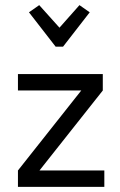

<svg xmlns="http://www.w3.org/2000/svg" viewBox="-20 -729 467 749"><path d="M290 -709 330 -681 226 -547H197L93 -681L133 -709L212 -621ZM387 -64V0H50V-64L297 -376H50V-440H381V-376L134 -64Z"/></svg>

Font: Arcon
Style: Regular
Weight: 400
Designer: M. Zarth
Foundry: martin zarth - visuelle & digitale kommunikation
Version: Version 1.131;PS 001.131;hotconv 1.0.70;makeotf.lib2.5.58329